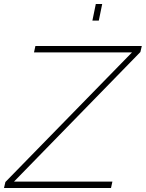

<svg xmlns="http://www.w3.org/2000/svg" viewBox="-59 -940 729 960"><path d="M-32 -30 601 -678H111L118 -710H650L643 -680L11 -32H503L496 0H-39ZM403 -837 420 -920H452L435 -837Z"/></svg>

Font: Raleway Thin ExtraLight
Style: Italic
Weight: 250
Italic angle: -12°
Version: Version 4.026